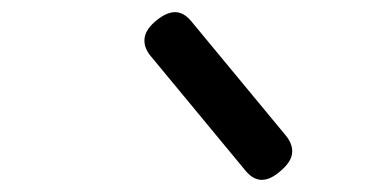

<svg xmlns="http://www.w3.org/2000/svg" viewBox="-20 -834 640 316"><path d="M385 -552 227 -743Q216 -757 218 -771.5Q220 -786 237 -800Q254 -814 268 -814Q282 -814 294 -800L452 -609Q463 -594 460.5 -580Q458 -566 441 -552Q425 -538 411 -538Q397 -538 385 -552Z"/></svg>

Font: Maple Mono Light
Style: Italic
Weight: 300
Italic angle: -10°
Monospace: yes
Designer: subframe7536
Version: Version 7.000